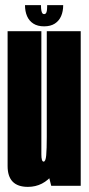

<svg xmlns="http://www.w3.org/2000/svg" viewBox="-20 -721 344 745"><path d="M178.8 0 161.5 -68V-600H293.2V0ZM140.5 -600V-255.9Q140.5 -150 140.5 -121.9Q140.5 -93.9 149.2 -93.9Q157.1 -93.9 159.3 -118.4Q161.5 -142.9 161.5 -189.6L226 -182.6Q226 -97.2 186.9 -46.6Q147.9 4.1 88.2 4.1Q9.5 4.1 9.5 -76.8Q9.5 -157.8 9.5 -255.6V-600ZM151.1 -618.8Q125.9 -618.8 109.4 -629.4Q92.9 -640 84.9 -658.6Q77 -677.2 77 -701H139Q139 -687.9 140.5 -680.2Q141.9 -672.6 144.5 -669.4Q147.1 -666.2 151.2 -666.2Q155.6 -666.2 158.3 -669.6Q161 -673 162 -680.7Q163 -688.4 163 -701H225.2Q225.2 -677.2 217.2 -658.6Q209.1 -640 192.7 -629.4Q176.2 -618.8 151.1 -618.8Z"/></svg>

Font: Anybody UltraCondensed Thin
Style: Regular
Weight: 100
Width: 1
Designer: Tyler Finck
Foundry: Etcetera Type Company
Version: Version 1.110